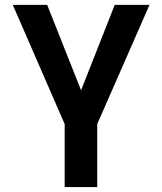

<svg xmlns="http://www.w3.org/2000/svg" viewBox="-20 -757 656 777"><path d="M585 -737.3 373.5 -254.9V0H241.7V-254.9L31.7 -737.3H170.9L308.1 -391.6L444.3 -737.3Z"/></svg>

Font: Epilogue SemiBold
Style: Regular
Weight: 600
Designer: Tyler Finck
Foundry: Etcetera Type Co
Version: Version 2.112